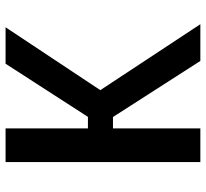

<svg xmlns="http://www.w3.org/2000/svg" viewBox="-45 -695 740 690"><g transform="rotate(-90 325.0 -350.0)"><path d="M87.5 0V-700H208.5V-404H250L441 -700H572L330.5 -336V-383L583 0H451L249.5 -314H208.5V0Z"/></g></svg>

Font: Trispace Thin Medium
Style: Regular
Weight: 500
Version: Version 1.210